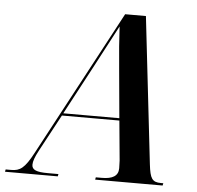

<svg xmlns="http://www.w3.org/2000/svg" viewBox="-109 -766 839 819"><g transform="rotate(5 310.0 -357.0)"><path d="M-58 0H168L170 -10H124C76 -10 56 -18 56 -40C56 -55 63 -74 78 -102L163 -260H409L425 -90C425 -79 426 -67 426 -57C426 -24 401 -10 356 -10H330L328 0H617L619 -10H609C571 -10 562 -25 555 -85L483 -714H394L61 -91C25 -23 5 -10 -32 -10H-56ZM282 -484C320 -557 353 -617 375 -660C377 -616 383 -537 389 -478L408 -270H168Z"/></g></svg>

Font: Noto Serif Display SemiCondensed SemiBold
Style: Italic
Weight: 600
Width: 4
Italic angle: -12°
Designer: Monotype Design Team
Foundry: Monotype Imaging Inc.
Version: Version 2.009